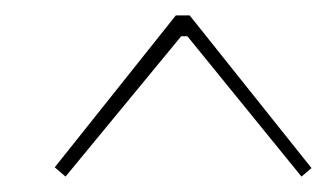

<svg xmlns="http://www.w3.org/2000/svg" viewBox="-20 -595 432 249"><path d="M371 -366 223 -548H215L65 -366L51 -378L208 -575H226L384 -377Z"/></svg>

Font: Taylor Sans Thin
Style: Regular
Weight: 100
Italic angle: -8°
Designer: Natanael Gama
Version: Version 1.001 September 8, 2015